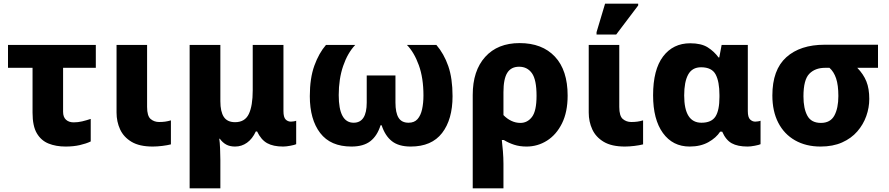

<svg xmlns="http://www.w3.org/2000/svg" viewBox="-20 -796 4891 1056"><path d="M341 10Q288 10 247 -6.5Q206 -23 182.5 -63Q159 -103 159 -176V-423H24V-549H507V-423H327V-181Q327 -152 343 -137.5Q359 -123 385 -123Q409 -123 432 -128.5Q455 -134 479 -142V-18Q454 -6 419 2Q384 10 341 10Z M820 10Q747 10 703.5 -16Q660 -42 640.5 -84.5Q621 -127 621 -177V-549H789V-208Q789 -158 808.5 -141.5Q828 -125 855 -125Q873 -125 888 -127Q903 -129 920 -134V-2Q901 3 872.5 6.5Q844 10 820 10Z M1023 240V-549H1192V-239Q1192 -182 1211 -153Q1230 -124 1273 -124Q1327 -124 1348.5 -169Q1370 -214 1370 -299V-549H1539V-185Q1539 -151 1551 -139Q1563 -127 1580 -127Q1586 -127 1595.5 -128.5Q1605 -130 1609 -132V-3Q1601 1 1577.5 5.5Q1554 10 1537 10Q1483 10 1449.5 -8.5Q1416 -27 1394 -73H1387Q1368 -32 1338.5 -11Q1309 10 1273 10Q1244 10 1224 -1Q1204 -12 1189 -33H1186Q1189 -14 1190.5 21.5Q1192 57 1192 84V240Z M1913 10Q1798 10 1741 -64.5Q1684 -139 1684 -267Q1684 -366 1709 -435Q1734 -504 1773 -549H1934Q1892 -505 1867.5 -433.5Q1843 -362 1843 -273Q1843 -121 1925 -121Q1997 -121 1997 -232V-381H2155V-232Q2155 -176 2172 -148.5Q2189 -121 2227 -121Q2259 -121 2276.5 -141Q2294 -161 2301.5 -195Q2309 -229 2309 -271Q2309 -367 2283.5 -437.5Q2258 -508 2218 -549H2380Q2422 -500 2445.5 -432.5Q2469 -365 2469 -267Q2469 -139 2411.5 -64.5Q2354 10 2239 10Q2173 10 2135.5 -19.5Q2098 -49 2079 -107H2073Q2055 -49 2017 -19.5Q1979 10 1913 10Z M2580 240V-274Q2580 -407 2648.5 -483Q2717 -559 2838 -559Q2962 -559 3032 -484.5Q3102 -410 3102 -270Q3102 -180 3071 -117.5Q3040 -55 2988.5 -22.5Q2937 10 2876 10Q2838 10 2807.5 0Q2777 -10 2751 -26H2740Q2743 -2 2746 35.5Q2749 73 2749 105V240ZM2842 -120Q2881 -120 2906 -153Q2931 -186 2931 -269Q2931 -358 2905.5 -393.5Q2880 -429 2835 -429Q2791 -429 2770 -395.5Q2749 -362 2749 -289V-163Q2768 -143 2792 -131.5Q2816 -120 2842 -120Z M3417 10Q3344 10 3300.5 -16Q3257 -42 3237.5 -84.5Q3218 -127 3218 -177V-549H3386V-208Q3386 -158 3405.5 -141.5Q3425 -125 3452 -125Q3470 -125 3485 -127Q3500 -129 3517 -134V-2Q3498 3 3469.5 6.5Q3441 10 3417 10ZM3261 -606V-619L3308 -776H3490V-766L3369 -606Z M3773 10Q3680 10 3626 -64.5Q3572 -139 3572 -272Q3572 -413 3627 -485.5Q3682 -558 3776 -558Q3837 -558 3872.5 -535.5Q3908 -513 3932 -480H3936L3949 -549H4093V-185Q4093 -151 4105.5 -139Q4118 -127 4134 -127Q4140 -127 4149.5 -128.5Q4159 -130 4163 -132V-3Q4155 1 4131.5 5.5Q4108 10 4092 10Q4037 10 4004.5 -8Q3972 -26 3952 -72H3941Q3919 -38 3876 -14Q3833 10 3773 10ZM3838 -121Q3893 -121 3915 -155Q3937 -189 3937 -263V-273Q3937 -347 3916 -386.5Q3895 -426 3836 -426Q3787 -426 3765 -386Q3743 -346 3743 -271Q3743 -121 3838 -121Z M4493 10Q4413 10 4353 -24Q4293 -58 4260.5 -121Q4228 -184 4228 -271Q4228 -412 4304.5 -481Q4381 -550 4516 -550H4809V-423H4695Q4729 -388 4745 -348.5Q4761 -309 4761 -252Q4761 -204 4744.5 -157.5Q4728 -111 4695 -73Q4662 -35 4611.5 -12.5Q4561 10 4493 10ZM4495 -120Q4547 -120 4569 -160.5Q4591 -201 4591 -268Q4591 -328 4578.5 -365Q4566 -402 4542 -423H4518Q4463 -423 4431 -390Q4399 -357 4399 -266Q4399 -199 4420.5 -159.5Q4442 -120 4495 -120Z"/></svg>

Font: Noto Sans ExtraBold
Style: Regular
Weight: 800
Designer: Monotype Design Team
Foundry: Monotype Imaging Inc.
Version: Version 2.007